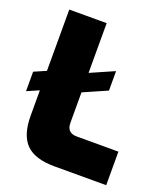

<svg xmlns="http://www.w3.org/2000/svg" viewBox="-143 -839 817 936"><g transform="rotate(20 265.0 -371.5)"><path d="M517 -174V0H248Q147 0 101 -46Q55 -92 55 -193V-324L-7 -297V-398L55 -425V-743H249V-485L372 -539V-438L249 -384V-226Q249 -174 301 -174Z"/></g></svg>

Font: Exo Black
Style: Regular
Weight: 900
Designer: Natanael Gama
Foundry: Natanael Gama
Version: Version 1.500; ttfautohint (v1.6)